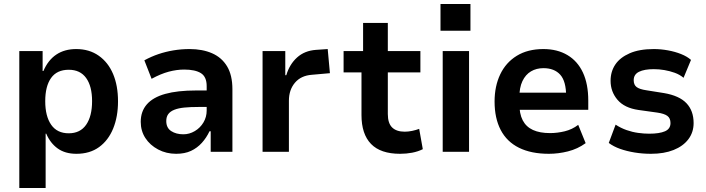

<svg xmlns="http://www.w3.org/2000/svg" viewBox="-20 -755 3513 955"><path d="M76 180V-501H192V-402H196Q219 -456 260 -483.5Q301 -511 359 -511Q424 -511 471 -478Q518 -445 542.5 -387Q567 -329 567 -251Q567 -175 543 -116Q519 -57 473 -23.5Q427 10 360 10Q304 10 267 -16.5Q230 -43 210 -90H207V180ZM322 -92Q379 -92 408.5 -134.5Q438 -177 438 -252Q438 -326 408.5 -367Q379 -408 322 -408Q263 -408 234 -367Q205 -326 205 -252Q205 -177 234.5 -134.5Q264 -92 322 -92Z M856 10Q807 10 766.5 -11.5Q726 -33 703 -68.5Q680 -104 680 -149Q680 -201 710.5 -236Q741 -271 802 -288Q863 -305 955 -305H1026V-223H969Q927 -223 897 -220Q867 -217 847 -209Q827 -201 817 -187.5Q807 -174 807 -153Q807 -119 831.5 -103Q856 -87 892 -87Q922 -87 949 -103Q976 -119 992 -146Q1008 -173 1008 -205V-327Q1008 -373 979.5 -391Q951 -409 896 -409Q859 -409 819.5 -398.5Q780 -388 734 -363L698 -455Q733 -474 768.5 -486Q804 -498 843 -504.5Q882 -511 923 -511Q987 -511 1035 -490Q1083 -469 1109.5 -425Q1136 -381 1136 -311V0H1028V-102H1022Q1007 -70 984 -44.5Q961 -19 930 -4.5Q899 10 856 10Z M1286 0V-501H1399V-381H1404Q1420 -435 1457.5 -469Q1495 -503 1552 -507L1610 -511L1621 -391L1531 -383Q1477 -379 1447 -343.5Q1417 -308 1417 -254V0Z M1970 10Q1873 10 1825.5 -39Q1778 -88 1778 -183V-395H1689V-501H1786V-641H1909V-501H2071V-395H1909V-188Q1909 -142 1930.5 -121Q1952 -100 1993 -100Q2011 -100 2030 -104Q2049 -108 2065 -114L2083 -13Q2059 -1 2030 4.5Q2001 10 1970 10Z M2171 -602V-735H2320V-602ZM2182 0V-501H2313V0Z M2710 10Q2622 10 2561.5 -20Q2501 -50 2470.5 -108.5Q2440 -167 2440 -250Q2440 -326 2468 -385Q2496 -444 2550.5 -477.5Q2605 -511 2683 -511Q2752 -511 2802.5 -481Q2853 -451 2879.5 -394Q2906 -337 2906 -255V-209H2543V-294H2810L2796 -275Q2796 -351 2766.5 -383.5Q2737 -416 2683 -416Q2648 -416 2621 -400Q2594 -384 2578.5 -351.5Q2563 -319 2563 -267V-243Q2563 -189 2580 -156.5Q2597 -124 2631 -108.5Q2665 -93 2716 -93Q2752 -93 2789 -102Q2826 -111 2856 -134L2893 -43Q2853 -14 2805 -2Q2757 10 2710 10Z M3218 10Q3176 10 3136.5 3.5Q3097 -3 3064.5 -14.5Q3032 -26 3008 -44L3042 -135Q3068 -118 3096.5 -108Q3125 -98 3154 -94Q3183 -90 3209 -90Q3260 -90 3287.5 -102Q3315 -114 3315 -143Q3315 -167 3299.5 -178.5Q3284 -190 3249 -195L3156 -208Q3086 -218 3051.5 -258.5Q3017 -299 3017 -353Q3017 -399 3040.5 -434Q3064 -469 3112 -490Q3160 -511 3232 -511Q3267 -511 3302.5 -504.5Q3338 -498 3368 -486Q3398 -474 3417 -457L3380 -368Q3361 -384 3336 -393Q3311 -402 3284.5 -406.5Q3258 -411 3232 -411Q3185 -411 3158.5 -398Q3132 -385 3132 -356Q3132 -333 3146.5 -322Q3161 -311 3195 -306L3283 -292Q3359 -279 3394.5 -241.5Q3430 -204 3430 -143Q3430 -97 3404 -62.5Q3378 -28 3330.5 -9Q3283 10 3218 10Z"/></svg>

Font: Nunito Sans 7pt SemiCondensed
Style: Bold
Weight: 700
Width: 4
Designer: Vernon Adams
Foundry: Vernon Adams
Version: Version 3.101;gftools[0.9.27]